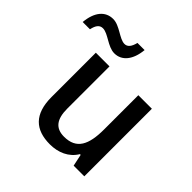

<svg xmlns="http://www.w3.org/2000/svg" viewBox="-296 -909 1083 1083"><g transform="rotate(45 246.0 -367.0)"><path d="M256 -744H199C190 -707 175 -688 151 -688C110 -688 60 -743 7 -743C-55 -743 -95 -695 -103 -609H-45C-37 -647 -22 -665 3 -665C45 -665 95 -610 148 -610C207 -610 248 -659 256 -744ZM519 -539H411V-266C411 -144 379 -77 280 -77C212 -77 181 -118 181 -202V-539H72V-186C72 -49 138 10 254 10C319 10 380 -15 413 -71H419L434 0H519Z"/></g></svg>

Font: Noto Sans Thai Medium
Style: Regular
Weight: 500
Designer: Monotype Design Team
Foundry: Monotype Imaging Inc.
Version: Version 1.901